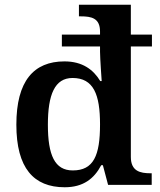

<svg xmlns="http://www.w3.org/2000/svg" viewBox="-20 -780 676 810"><path d="M253 10C331 10 377 -26 407 -83H414L436 0H620V-49H615C571 -49 532 -58 532 -118V-584H621V-634H532V-760H313V-711H321C365 -711 402 -704 402 -647V-634H241V-584H402V-562C402 -535 409 -438 409 -438H403C374 -486 328 -521 252 -521C122 -521 49 -438 49 -254C49 -71 122 10 253 10ZM287 -61C211 -61 182 -125 182 -254C182 -381 211 -451 286 -451C375 -451 402 -381 402 -255C402 -124 375 -61 287 -61Z"/></svg>

Font: Noto Serif Yezidi SemiBold
Style: Regular
Weight: 600
Designer: Dalton Maag Ltd
Foundry: Dalton Maag Ltd
Version: Version 1.001